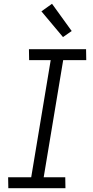

<svg xmlns="http://www.w3.org/2000/svg" viewBox="-20 -995 490 1015"><path d="M24 0 23 -58H145L248 -677H134L133 -735H435L436 -677H314L211 -58H325L326 0ZM313 -799 199 -935 255 -975 359 -831Z"/></svg>

Font: Iosevka Etoile Light
Style: Italic
Weight: 300
Italic angle: -9°
Designer: Belleve Invis
Foundry: Belleve Invis
Version: Version 22.1.2; ttfautohint (v1.8.4)